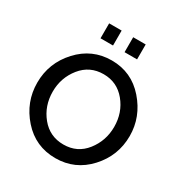

<svg xmlns="http://www.w3.org/2000/svg" viewBox="-206 -1065 1164 1224"><g transform="rotate(30 376.0 -453.0)"><path d="M243 -801V-911H335V-801ZM420 -801V-911H512V-801ZM35 -355Q35 -500 134 -607.5Q233 -715 377 -715Q523 -715 619.5 -604.5Q716 -494 716 -354Q716 -209 617.5 -102Q519 5 375 5Q228 5 131.5 -104Q35 -213 35 -355ZM376 -96Q478 -96 539.5 -174.5Q601 -253 601 -355Q601 -460 538 -536.5Q475 -613 376 -613Q274 -613 211.5 -535Q149 -457 149 -355Q149 -250 212 -173Q275 -96 376 -96Z"/></g></svg>

Font: Raleway-v4020 SemiBold
Style: Regular
Weight: 600
Designer: Matt McInerney, Pablo Impallari, Rodrigo Fuenzalida
Foundry: Matt McInerney, Pablo Impallari, Rodrigo Fuenzalida
Version: Version 4.020;PS 004.020;hotconv 1.0.88;makeotf.lib2.5.64775